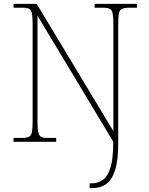

<svg xmlns="http://www.w3.org/2000/svg" viewBox="-20 -734 771 994"><path d="M444 240V215H455Q489 215 514 196Q539 177 552.5 131.5Q566 86 566 8V-1L174 -653V-108Q174 -70 178 -51Q182 -32 192 -26Q202 -20 219 -20H271V0H50V-20H95Q119 -20 130.5 -26Q142 -32 145.5 -51Q149 -70 149 -108V-607Q149 -645 145.5 -663.5Q142 -682 131 -688Q120 -694 97 -694H50V-714H170L567 -55V-605Q567 -644 563.5 -663Q560 -682 548.5 -688Q537 -694 512 -694H470V-714H689V-694H651Q624 -694 611.5 -688Q599 -682 595.5 -663.5Q592 -645 592 -606V8Q592 97 575.5 148Q559 199 529 219.5Q499 240 460 240Z"/></svg>

Font: Noto Serif Lao Thin
Style: Regular
Weight: 250
Designer: Monotype Design Team
Foundry: Monotype Imaging Inc.
Version: Version 2.003